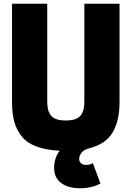

<svg xmlns="http://www.w3.org/2000/svg" viewBox="-20 -800 710 1036"><path d="M407.2 58.1Q407.2 72.3 417.5 81.1Q427.7 89.8 444.8 89.8Q466.3 89.8 481 80.1L522 189.9Q504.9 200.7 475.3 208.3Q445.8 215.8 414.1 215.8Q348.1 215.8 310.1 187.7Q272 159.7 272 105Q272 53.7 301.8 13.2Q228.5 9.8 177.7 -9Q127 -27.8 98.4 -62.7Q69.8 -97.7 57.4 -142.3Q44.9 -187 44.9 -248V-779.8H234.9V-252.9Q234.9 -228 239 -210.4Q243.2 -192.9 253.7 -178.5Q264.2 -164.1 284.4 -157Q304.7 -149.9 335 -149.9Q365.2 -149.9 385.5 -157Q405.8 -164.1 416.3 -178.5Q426.8 -192.9 430.9 -210.4Q435.1 -228 435.1 -252.9V-779.8H625V-248Q625 -147 586.9 -84.2Q548.8 -21.5 461.9 0Q434.1 6.8 420.7 22.9Q407.2 39.1 407.2 58.1Z"/></svg>

Font: Cooper Hewitt
Style: Heavy
Weight: 713
Designer: Village Type and Design LLC
Foundry: Cooper Hewitt Smithsonian Design Museum
Version: 1.000